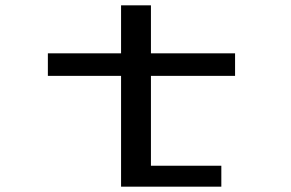

<svg xmlns="http://www.w3.org/2000/svg" viewBox="-20 -700 1090 720"><path d="M159.5 -415.5V-500H434V-680H546V-500H861.5V-415.5H546V-78.5H810V0H434V-415.5Z"/></svg>

Font: League Mono Extended
Style: Regular
Weight: 400
Width: 9
Designer: Tyler Finck
Foundry: The League of Moveable Type / Tyler Finck
Version: Version 2.210